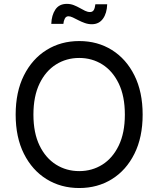

<svg xmlns="http://www.w3.org/2000/svg" viewBox="-20 -946 805 976"><path d="M382.8 9.8Q289.6 9.8 216.6 -35.4Q143.6 -80.6 101.6 -164.3Q59.6 -248 59.6 -363.3Q59.6 -479 101.6 -562.7Q143.6 -646.5 216.6 -691.9Q289.6 -737.3 382.8 -737.3Q476.1 -737.3 548.8 -691.9Q621.6 -646.5 663.3 -562.7Q705.1 -479 705.1 -363.3Q705.1 -248 663.3 -164.3Q621.6 -80.6 548.8 -35.4Q476.1 9.8 382.8 9.8ZM382.8 -76.2Q447.8 -76.2 500.2 -109.1Q552.7 -142.1 583.7 -206.3Q614.7 -270.5 614.7 -363.3Q614.7 -457 583.7 -521.2Q552.7 -585.4 500.2 -618.4Q447.8 -651.4 382.8 -651.4Q317.4 -651.4 264.6 -618.2Q211.9 -585 180.9 -520.8Q149.9 -456.5 149.9 -363.3Q149.9 -270.5 180.9 -206.5Q211.9 -142.6 264.6 -109.4Q317.4 -76.2 382.8 -76.2ZM446.8 -822.8Q428.7 -822.8 411.4 -828.9Q394 -835 378.7 -843Q363.3 -851.1 350.3 -857.2Q337.4 -863.3 328.1 -863.3Q315.4 -863.3 309.3 -851.1Q303.2 -838.9 302.2 -824.7H240.7Q242.2 -868.7 261.5 -897.5Q280.8 -926.3 319.8 -926.3Q338.9 -926.3 355 -919.9Q371.1 -913.6 385.3 -905.5Q399.4 -897.5 412.4 -891.1Q425.3 -884.8 437.5 -884.8Q449.7 -884.8 456.1 -894Q462.4 -903.3 464.8 -924.3H524.9Q523.4 -878.4 503.2 -850.6Q482.9 -822.8 446.8 -822.8Z"/></svg>

Font: Inter Variable LoSnoCo
Style: Regular
Weight: 400
Designer: Rasmus Andersson
Foundry: rsms
Version: Version 4.000;git-a52131595; featfreeze: case,dlig,ss01,ss02